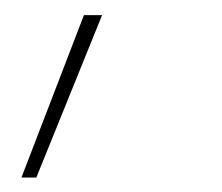

<svg xmlns="http://www.w3.org/2000/svg" viewBox="-20 -95 298 258"><path d="M8.8 143.6 92.8 -74.7H117.2L28.8 143.6Z"/></svg>

Font: Inter 17pt Thin
Style: Italic
Weight: 250
Italic angle: -9.3988°
Version: Version 4.001;git-66647c0bb